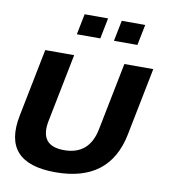

<svg xmlns="http://www.w3.org/2000/svg" viewBox="-80 -767 751 846"><g transform="rotate(10 295.5 -344.0)"><path d="M26.4 -209 86.9 -512.7H216.3L155.8 -209Q132.3 -92.8 244.6 -92.8Q356.9 -92.8 380.4 -209L440.9 -512.7H570.3L509.8 -209Q465.8 9.8 224.1 9.8Q-17.6 9.8 26.4 -209ZM501.5 -698.2 482.9 -605.5H377.9L396.5 -698.2ZM335.4 -698.2 316.9 -605.5H211.9L230.5 -698.2Z"/></g></svg>

Font: Sansation
Style: Bold Italic
Weight: 700
Designer: Bernd Montag
Version: Version 1.301